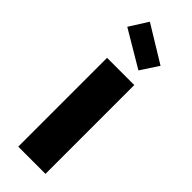

<svg xmlns="http://www.w3.org/2000/svg" viewBox="-266 -830 853 853"><g transform="rotate(45 160.5 -403.0)"><path d="M75 -558H246V0H75ZM96 -806 268 -701 213 -617 41 -719Z"/></g></svg>

Font: SVN-Poppins
Style: Bold
Weight: 700
Designer: Ninad Kale (Devanagari), Jonny Pinhorn (Latin)
Foundry: Indian Type Foundry
Version: Version 3.200;PS 1.000;hotconv 16.6.54;makeotf.lib2.5.65590